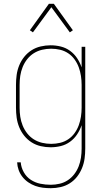

<svg xmlns="http://www.w3.org/2000/svg" viewBox="-20 -766 540 1009"><path d="M247 223Q226 223 205.5 220.5Q185 218 165.5 211Q146 204 128.5 192Q111 180 98 163.5Q85 147 78 127.5Q71 108 70 87H89Q91 114 105 139Q119 164 142 179Q165 194 192 199.5Q219 205 247 205Q270 205 293.5 199.5Q317 194 336.5 181Q356 168 370.5 149Q385 130 393.5 108Q402 86 405.5 62.5Q409 39 409 15V-108Q400 -82 385 -59.5Q370 -37 348 -21Q326 -5 299.5 1.5Q273 8 246 8Q220 8 194 2Q168 -4 146 -18Q124 -32 107.5 -52.5Q91 -73 81 -97.5Q71 -122 67.5 -148Q64 -174 64 -200V-320Q64 -346 67.5 -372Q71 -398 81 -422.5Q91 -447 107.5 -467.5Q124 -488 146 -502Q168 -516 194 -522Q220 -528 246 -528Q273 -528 299.5 -521.5Q326 -515 348 -499Q370 -483 385 -460.5Q400 -438 409 -412V-520H428V15Q428 41 424.5 67Q421 93 411 117.5Q401 142 385 162.5Q369 183 347 197Q325 211 299 217Q273 223 247 223ZM249 -10Q273 -10 296 -15.5Q319 -21 338.5 -34Q358 -47 372 -66.5Q386 -86 394 -108Q402 -130 405.5 -153.5Q409 -177 409 -200V-320Q409 -343 405.5 -366.5Q402 -390 394 -412Q386 -434 372 -453.5Q358 -473 338.5 -486Q319 -499 296 -504.5Q273 -510 249 -510Q225 -510 201.5 -504.5Q178 -499 158 -486.5Q138 -474 123 -455Q108 -436 99 -413.5Q90 -391 86.5 -367.5Q83 -344 83 -320V-200Q83 -176 86.5 -152.5Q90 -129 99 -106.5Q108 -84 123 -65Q138 -46 158 -33.5Q178 -21 201.5 -15.5Q225 -10 249 -10ZM153 -596 137 -607 237 -746H263L363 -607L347 -596L250 -728Z"/></svg>

Font: Iosevka Curly Thin
Style: Regular
Weight: 100
Monospace: yes
Designer: Belleve Invis
Foundry: Belleve Invis
Version: Version 22.1.2; ttfautohint (v1.8.4)